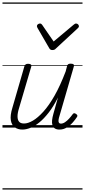

<svg xmlns="http://www.w3.org/2000/svg" viewBox="-20 -1030 686 1550"><path d="M161 16Q125 16 99.5 -2Q74 -20 67.5 -59Q61 -98 80 -160L177 -495Q181 -506 187.5 -510.5Q194 -515 207 -515Q223 -515 229.5 -509Q236 -503 232 -491L134 -158Q121 -117 121.5 -89Q122 -61 134.5 -47Q147 -33 174 -33Q206 -33 245.5 -56Q285 -79 330 -128.5Q375 -178 420.5 -258Q466 -338 510 -453L521 -495Q525 -508 531 -512Q537 -516 551 -516Q567 -516 573.5 -510.5Q580 -505 576 -493L462 -100Q454 -76 452.5 -61Q451 -46 456 -39Q461 -32 471 -32Q488 -32 505 -43.5Q522 -55 537.5 -72Q553 -89 566 -107Q572 -116 579 -116Q586 -116 594 -110Q603 -104 604.5 -98Q606 -92 601 -85Q589 -66 568 -42Q547 -18 519.5 -1Q492 16 460 16Q437 16 423 7Q409 -2 403.5 -19Q398 -36 400.5 -59.5Q403 -83 411 -111L448 -243Q412 -171 373.5 -121.5Q335 -72 297.5 -41.5Q260 -11 225 2.5Q190 16 161 16ZM594 -840Q603 -840 610 -833.5Q617 -827 617 -818Q617 -813 614.5 -809.5Q612 -806 608 -802L432 -639Q425 -631 418 -628.5Q411 -626 402 -626Q395 -626 389 -629Q383 -632 378 -640L283 -804Q281 -808 279.5 -812Q278 -816 278 -819Q278 -829 286.5 -834.5Q295 -840 302 -840Q309 -840 312.5 -837.5Q316 -835 320 -830L413 -695L574 -830Q580 -835 584.5 -837.5Q589 -840 594 -840ZM0 490H646V500H0ZM0 -20H646V0H0ZM0 -505H646V-500H0ZM0 -1010H646V-1000H0Z"/></svg>

Font: Playwrite AU QLD Guides
Style: Regular
Weight: 400
Designer: Veronika Burian, José Scaglione
Foundry: TypeTogether
Version: Version 1.003